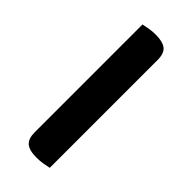

<svg xmlns="http://www.w3.org/2000/svg" viewBox="-207 -653 697 697"><g transform="rotate(45 142.0 -304.0)"><path d="M147 7Q109 7 93 -7Q77 -21 77 -54V-607Q86 -609 103 -612Q120 -615 137 -615Q173 -615 190 -602Q207 -589 207 -554V-1Q198 1 181.5 4Q165 7 147 7Z"/></g></svg>

Font: Baloo Bhai 2 SemiBold
Style: Regular
Weight: 600
Designer: Supriya Tembe, Noopur Datye and Ek Type
Foundry: Ek Type
Version: Version 1.640;PS 1.000;hotconv 16.6.51;makeotf.lib2.5.65220;